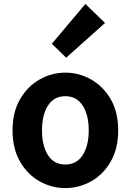

<svg xmlns="http://www.w3.org/2000/svg" viewBox="-20 -944 666 978"><path d="M313 14Q243 14 181.5 -20.5Q120 -55 82 -121Q44 -187 44 -280Q44 -373 82 -438.5Q120 -504 181.5 -539Q243 -574 313 -574Q383 -574 444.5 -539Q506 -504 544 -438.5Q582 -373 582 -280Q582 -187 544 -121Q506 -55 444.5 -20.5Q383 14 313 14ZM313 -106Q370 -106 401 -153.5Q432 -201 432 -280Q432 -359 401 -406.5Q370 -454 313 -454Q255 -454 224.5 -406.5Q194 -359 194 -280Q194 -201 224.5 -153.5Q255 -106 313 -106ZM317 -650 244 -721 415 -924 515 -827Z"/></svg>

Font: Source Han Sans TC
Style: Bold
Weight: 700
Designer: Ryoko NISHIZUKA Ë•øÂ°öÊ∂ºÂ≠ê (kana, bopomofo & ideographs); Paul D. Hunt (Latin, Greek & Cyrillic); Sandoll Communicatio
Foundry: Adobe
Version: Version 2.004;hotconv 1.0.118;makeotfexe 2.5.65603